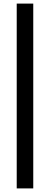

<svg xmlns="http://www.w3.org/2000/svg" viewBox="-20 -828 278 1068"><path d="M73 220V-808H165V220Z"/></svg>

Font: Encode Sans Semi Condensed Medium
Style: Regular
Weight: 500
Width: 4
Designer: Multiple Designers
Foundry: Impallari Type
Version: Version 2.000